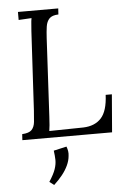

<svg xmlns="http://www.w3.org/2000/svg" viewBox="-62 -745 702 1049"><g transform="rotate(-5 288.5 -220.5)"><path d="M298 -700 296 -667Q261 -666 246 -650Q231 -634 227 -607Q223 -580 221 -544L198 -115Q197 -88 195 -69Q193 -50 191 -37L378 -40Q441 -42 476 -80Q511 -118 515 -207H549L532 0H40L42 -33Q80 -35 94.5 -50.5Q109 -66 112 -93.5Q115 -121 117 -156L141 -588Q143 -608 144 -626.5Q145 -645 148 -660Q130 -659 112.5 -658Q95 -657 77 -656V-700ZM192 259 167 240Q193 200 202 173Q211 146 210.5 123Q210 100 206 72L277 56Q282 69 284 81.5Q286 94 284 108Q282 133 270 159Q258 185 238 210Q218 235 192 259Z"/></g></svg>

Font: Lora Italic
Style: Italic
Weight: 400
Italic angle: -3°
Designer: Olga Karpushina, Alexei Vanyashin (Cyrillic)
Foundry: Cyreal
Version: Version 2.210; ttfautohint (v1.8.1.43-b0c9)